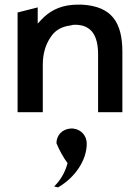

<svg xmlns="http://www.w3.org/2000/svg" viewBox="-20 -495 607 830"><path d="M272 210C261 254 237 289 214 311C218 312 224 313 231 315C304 273 355 198 355 126C355 92 331 65 298 61C293 60 288 60 283 61H282C250 64 224 89 224 124C238 158 256 189 272 210ZM333 -475C320 -475 306 -475 293 -474C233 -469 191 -444 160 -411L143 -393V-463L56 -441V-10H165V-216C165 -266 179 -305 198 -333C216 -362 244 -380 285 -385C291 -387 297 -388 304 -388C376 -388 404 -340 404 -260V-10H509V-270C509 -400 462 -468 333 -475Z"/></svg>

Font: Bluebird
Style: Li
Weight: 300
Designer: Jasper
Foundry: Cannot Into Space Fonts
Version: Version 0.98